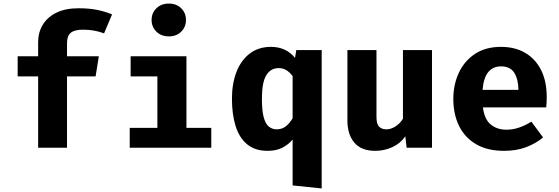

<svg xmlns="http://www.w3.org/2000/svg" viewBox="-20 -824 3117 1071"><path d="M418.5 -777.9Q477.9 -777.9 523.6 -768.5Q569.2 -759 605.1 -743.6L560.5 -637.9Q532.3 -648.7 502.6 -653.6Q472.8 -658.5 443.6 -658.5Q395.4 -658.5 374.6 -641Q353.8 -623.6 353.8 -583.1V-510.3H531.3L513.3 -397.9H353.8V0H192.8V-397.9H78.5V-510.3H192.8V-589.2Q192.8 -643.1 218.5 -685.6Q244.1 -728.2 294.4 -753.1Q344.6 -777.9 418.5 -777.9Z M922.1 -804.1Q964.1 -804.1 990.8 -777.9Q1017.4 -751.8 1017.4 -712.8Q1017.4 -673.8 990.8 -647.4Q964.1 -621 922.1 -621Q879.5 -621 852.6 -647.4Q825.6 -673.8 825.6 -712.8Q825.6 -751.8 852.6 -777.9Q879.5 -804.1 922.1 -804.1ZM1020 -510.3V-110.8H1158.5V0H703.6V-110.8H857.9V-397.9H708.7V-510.3Z M1491.8 -562.6Q1575.4 -562.6 1625.6 -501L1632.8 -544.6H1774.4V227.2L1612.3 210.3V-45.6Q1588.7 -17.4 1554.9 0Q1521 17.4 1472.8 17.4Q1403.1 17.4 1359 -18.7Q1314.9 -54.9 1294.4 -120.3Q1273.8 -185.6 1273.8 -273.8Q1273.8 -357.9 1299.2 -423.1Q1324.6 -488.2 1373.3 -525.4Q1422.1 -562.6 1491.8 -562.6ZM1534.4 -444.1Q1489.7 -444.1 1465.4 -404.4Q1441 -364.6 1441 -272.8Q1441 -205.6 1451.3 -168.7Q1461.5 -131.8 1480.3 -117.2Q1499 -102.6 1524.1 -102.6Q1552.3 -102.6 1573.8 -119Q1595.4 -135.4 1612.3 -164.6V-399.5Q1596.4 -420.5 1577.9 -432.3Q1559.5 -444.1 1534.4 -444.1Z M2080 -544.6V-171.8Q2080 -132.3 2094.6 -117.4Q2109.2 -102.6 2135.4 -102.6Q2160.5 -102.6 2185.6 -118.5Q2210.8 -134.4 2227.7 -161.5V-544.6H2389.7V0H2248.2L2241 -63.6Q2213.3 -23.6 2168.2 -3.1Q2123.1 17.4 2073.8 17.4Q1994.9 17.4 1956.4 -28.5Q1917.9 -74.4 1917.9 -151.8V-544.6Z M2673.8 -225.1Q2682.1 -158.5 2717.4 -129.5Q2752.8 -100.5 2804.6 -100.5Q2842.1 -100.5 2876.9 -112.8Q2911.8 -125.1 2944.1 -145.6L3009.2 -57.4Q2970.8 -24.6 2916.2 -3.6Q2861.5 17.4 2791.8 17.4Q2698.5 17.4 2635.4 -19.7Q2572.3 -56.9 2540.5 -122.1Q2508.7 -187.2 2508.7 -271.8Q2508.7 -352.3 2539.5 -418.2Q2570.3 -484.1 2629.5 -523.3Q2688.7 -562.6 2774.4 -562.6Q2852.3 -562.6 2909.5 -529.2Q2966.7 -495.9 2998.2 -433.3Q3029.7 -370.8 3029.7 -283.1Q3029.7 -269.2 3029 -253.3Q3028.2 -237.4 3026.7 -225.1ZM2774.4 -453.8Q2730.8 -453.8 2704.1 -422.6Q2677.4 -391.3 2671.8 -322.6H2871.8Q2871.3 -382.1 2848.7 -417.9Q2826.2 -453.8 2774.4 -453.8Z"/></svg>

Font: FiraCode Nerd Font
Style: Bold
Weight: 700
Designer: Carrois Corporate, Edenspiekermann AG, Nikita Prokopov
Foundry: Carrois Corporate, Edenspiekermann AG, Nikita Prokopov
Version: Version 6.002;Nerd Fonts 2.1.0